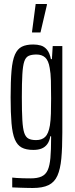

<svg xmlns="http://www.w3.org/2000/svg" viewBox="-20 -740 375 958"><path d="M143 198Q128 198 111.5 197.5Q95 197 77 196.5Q59 196 41 195V146Q49 147 63 148Q77 149 95.5 149.5Q114 150 133 150Q167 150 187.5 140.5Q208 131 218 109Q228 87 231.5 48Q235 9 235 -52V-60H231Q227 -36 216 -21Q205 -6 188 1Q171 8 146 8Q110 8 88 -4Q66 -16 54 -44.5Q42 -73 37.5 -124.5Q33 -176 33 -254Q33 -335 37.5 -387Q42 -439 54.5 -467.5Q67 -496 89 -507Q111 -518 146 -518Q166 -518 183.5 -513Q201 -508 214.5 -492Q228 -476 234 -445H239L243 -510H291V-78Q291 -2 286 51Q281 104 266.5 136.5Q252 169 222.5 183.5Q193 198 143 198ZM160 -41Q189 -41 205.5 -57Q222 -73 229 -114Q233 -140 234 -173.5Q235 -207 235 -248Q235 -301 234 -338Q233 -375 228 -401Q222 -438 205.5 -453Q189 -468 162 -468Q137 -468 122.5 -461Q108 -454 101 -433Q94 -412 91.5 -369Q89 -326 89 -255Q89 -184 91.5 -141Q94 -98 101 -77Q108 -56 122 -48.5Q136 -41 160 -41ZM140 -578V-583L158 -720H214V-715L182 -578Z"/></svg>

Font: Saira UltraCondensed
Style: Regular
Weight: 400
Width: 1
Designer: Hector Gatti with collaboration of the Omnibus-Type team
Foundry: Omnibus-Type
Version: Version 1.101